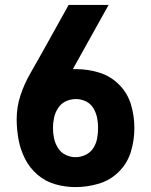

<svg xmlns="http://www.w3.org/2000/svg" viewBox="-20 -755 616 783"><path d="M288 8Q336 8 383 -6Q430 -20 465 -55Q500 -90 514 -137Q528 -184 528 -233Q528 -281 514.5 -327.5Q501 -374 466.5 -409Q432 -444 386 -458.5Q340 -473 292 -473Q284 -473 277 -473Q279 -477 282 -482L423 -735H260L152 -541Q128 -498 103.5 -455.5Q79 -413 63.5 -366Q48 -319 48 -269Q48 -228 55.5 -186.5Q63 -145 82 -107.5Q101 -70 133 -42.5Q165 -15 205.5 -3.5Q246 8 288 8ZM288 -114Q267 -114 247.5 -123.5Q228 -133 216.5 -151.5Q205 -170 200.5 -190.5Q196 -211 196 -233Q196 -254 200.5 -275Q205 -296 217 -314.5Q229 -333 248.5 -342Q268 -351 289 -351H290Q311 -351 330.5 -341.5Q350 -332 361 -313.5Q372 -295 376 -274.5Q380 -254 380 -233Q380 -211 376 -190Q372 -169 360.5 -151Q349 -133 329 -123.5Q309 -114 288 -114Z"/></svg>

Font: Iosevka Sparkle Heavy
Style: Regular
Weight: 900
Designer: Belleve Invis
Foundry: Belleve Invis
Version: Version 4.5.0; ttfautohint (v1.8.3)